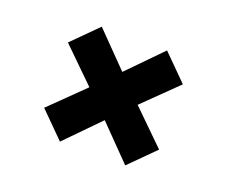

<svg xmlns="http://www.w3.org/2000/svg" viewBox="-78 -641 771 652"><g transform="rotate(20 307.5 -315.5)"><path d="M425.6 -522.6 515.4 -432.8 394.9 -314.9 515.4 -196.9 425.6 -107.2 307.7 -227.7 189.7 -107.2 100 -196.9 220.5 -314.9 100 -432.8 189.7 -522.6 307.7 -402.1Z"/></g></svg>

Font: FiraCode Nerd Font
Style: Bold
Weight: 700
Designer: Carrois Corporate, Edenspiekermann AG, Nikita Prokopov
Foundry: Carrois Corporate, Edenspiekermann AG, Nikita Prokopov
Version: Version 6.002;Nerd Fonts 2.1.0